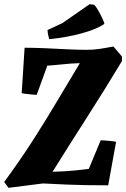

<svg xmlns="http://www.w3.org/2000/svg" viewBox="-22 -889 605 921"><path d="M19 12 -2 -16Q73 -118 135 -214.5Q197 -311 251.5 -403Q306 -495 361 -586Q319 -585 278 -580.5Q237 -576 205 -574L154 -434Q150 -434 133 -435.5Q116 -437 100 -439Q84 -441 82 -442L96 -660Q144 -660 198 -657.5Q252 -655 303 -652.5Q354 -650 392 -650Q426 -650 456 -654.5Q486 -659 522 -666L563 -618V-596Q481 -460 395.5 -326.5Q310 -193 230 -65Q302 -67 344 -72Q386 -77 404 -79L461 -216Q466 -216 482.5 -215Q499 -214 514.5 -212Q530 -210 535 -209L497 0Q382 0 301 -3.5Q220 -7 184 -9ZM214 -701Q212 -709 210 -717Q208 -725 207 -733L206 -745L277 -778L408 -869L430 -866Q441 -855 456 -827Q471 -799 479 -777L474 -771Q438 -748 369.5 -729Q301 -710 214 -701Z"/></svg>

Font: Labrada ExtraBold
Style: Italic
Weight: 800
Italic angle: -7°
Designer: Mercedes Jáuregui
Foundry: Omnibus-Type Team
Version: Version 1.000; ttfautohint (v1.8.4.7-5d5b)